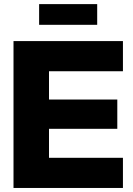

<svg xmlns="http://www.w3.org/2000/svg" viewBox="-20 -931 659 951"><path d="M46.9 0V-727.5H588.9V-578.1H222.7V-438H561V-293H222.7V-149.4H588.9V0ZM461.4 -910.6V-808.1H173.8V-910.6Z"/></svg>

Font: Inter Display ExtraBold
Style: Regular
Weight: 800
Designer: Rasmus Andersson
Foundry: rsms
Version: Version 4.000;git-a52131595